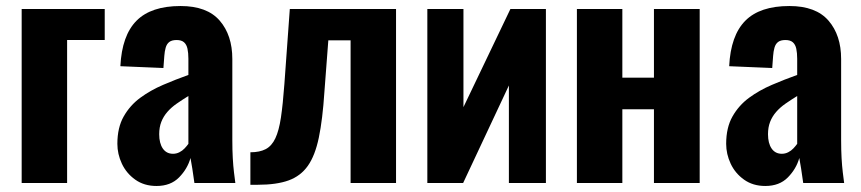

<svg xmlns="http://www.w3.org/2000/svg" viewBox="-20 -608 2861 638"><path d="M52 0V-578H328V-475H203V0Z M500 10Q459 10 429.5 -11Q400 -32 385 -64Q370 -96 370 -130Q370 -184 391 -221Q412 -258 446 -283Q480 -308 522 -326Q564 -344 606 -359V-413Q606 -432 603 -446Q600 -460 591.5 -467.5Q583 -475 567 -475Q551 -475 542.5 -468.5Q534 -462 530.5 -449.5Q527 -437 526 -422L523 -382L380 -388Q385 -490 433.5 -539Q482 -588 580 -588Q668 -588 710 -539.5Q752 -491 752 -412V-143Q752 -109 753.5 -82.5Q755 -56 757.5 -35.5Q760 -15 762 0H626Q623 -22 619 -48Q615 -74 613 -83Q603 -47 575 -18.5Q547 10 500 10ZM555 -97Q566 -97 576 -102Q586 -107 593.5 -115Q601 -123 606 -130V-289Q585 -276 567 -263.5Q549 -251 536 -236Q523 -221 516 -203Q509 -185 509 -162Q509 -132 521 -114.5Q533 -97 555 -97Z M812 6V-102Q843 -102 863 -112.5Q883 -123 895 -148.5Q907 -174 913.5 -217.5Q920 -261 925 -329L943 -578H1296V0H1145V-474H1071L1058 -303Q1052 -211 1039.5 -151Q1027 -91 1003 -57Q979 -23 939 -8.5Q899 6 836 6Z M1400 0V-578H1520V-252L1676 -578H1794V0H1671V-324L1519 0Z M1897 0V-578H2048V-350H2153V-578H2305V0H2153V-245H2048V0Z M2523 10Q2482 10 2452.5 -11Q2423 -32 2408 -64Q2393 -96 2393 -130Q2393 -184 2414 -221Q2435 -258 2469 -283Q2503 -308 2545 -326Q2587 -344 2629 -359V-413Q2629 -432 2626 -446Q2623 -460 2614.5 -467.5Q2606 -475 2590 -475Q2574 -475 2565.5 -468.5Q2557 -462 2553.5 -449.5Q2550 -437 2549 -422L2546 -382L2403 -388Q2408 -490 2456.5 -539Q2505 -588 2603 -588Q2691 -588 2733 -539.5Q2775 -491 2775 -412V-143Q2775 -109 2776.5 -82.5Q2778 -56 2780.5 -35.5Q2783 -15 2785 0H2649Q2646 -22 2642 -48Q2638 -74 2636 -83Q2626 -47 2598 -18.5Q2570 10 2523 10ZM2578 -97Q2589 -97 2599 -102Q2609 -107 2616.5 -115Q2624 -123 2629 -130V-289Q2608 -276 2590 -263.5Q2572 -251 2559 -236Q2546 -221 2539 -203Q2532 -185 2532 -162Q2532 -132 2544 -114.5Q2556 -97 2578 -97Z"/></svg>

Font: Oswald SemiBold
Style: Regular
Weight: 600
Designer: Vernon Adams
Foundry: Vernon Adams
Version: Version 4.100; ttfautohint (v1.8.1.43-b0c9)